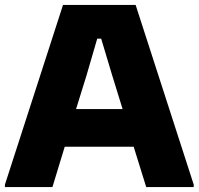

<svg xmlns="http://www.w3.org/2000/svg" viewBox="-23 -760 807 780"><path d="M-3 -10 233 -740H528L764 -10V0H571L520 -164H240L190 0H-3ZM475 -317 433 -453 388 -603H372L328 -452L286 -317Z"/></svg>

Font: Encode Sans Normal
Style: ExtraBold
Weight: 800
Designer: Pablo Impallari, Andres Torresi
Foundry: Pablo Impallari, Andres Torresi
Version: Version 1.000; ttfautohint (v1.00) -l 8 -r 50 -G 200 -x 14 -